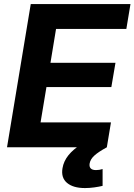

<svg xmlns="http://www.w3.org/2000/svg" viewBox="-20 -748 683 975"><path d="M15.6 0 136.2 -727.5H642.6L621.6 -601.1H264.6L236.3 -429.2H566.4L545.4 -305.7H215.8L186 -126.5H543.5L522.5 0ZM411.6 207Q351.6 207 320.3 180.7Q289.1 154.3 297.4 106Q303.2 70.8 327.4 40.5Q351.6 10.3 393.1 -15.6L522.5 0Q479.5 23.4 459 42.2Q438.5 61 435.1 82.5Q432.6 98.6 440.7 107.2Q448.7 115.7 467.8 115.7Q476.1 115.7 484.9 114.3Q493.7 112.8 501 110.4V195.8Q483.4 200.2 459 203.6Q434.6 207 411.6 207Z"/></svg>

Font: Inter 24pt
Style: Bold Italic
Weight: 700
Italic angle: -9.3988°
Version: Version 4.001;git-66647c0bb